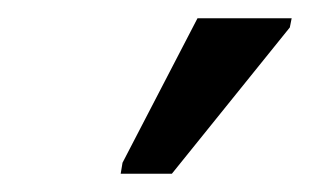

<svg xmlns="http://www.w3.org/2000/svg" viewBox="-20 -796 339 210"><path d="M112 -606H168L297 -766L299 -776H196L114 -618Z"/></svg>

Font: Noto Sans SemiCondensed
Style: Italic
Weight: 400
Width: 4
Italic angle: -12°
Designer: Monotype Design Team
Foundry: Monotype Imaging Inc.
Version: Version 2.013